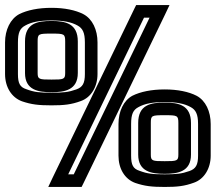

<svg xmlns="http://www.w3.org/2000/svg" viewBox="-36 -705 854 760"><path d="M350 -537C350 -587 330 -630 294 -649C263 -665 219 -674 168 -674C116 -674 72 -665 40 -649C5 -630 -16 -587 -16 -537V-412C-16 -360 10 -319 51 -304C89 -291 118 -288 168 -288C217 -288 246 -291 284 -305C324 -319 350 -361 350 -412V-537ZM300 -537V-412C300 -375 291 -360 266 -351C235 -340 214 -338 168 -338C120 -338 100 -340 68 -352C43 -360 35 -375 35 -412V-537C35 -576 43 -593 64 -604C89 -618 121 -624 168 -624C214 -624 246 -618 271 -604C291 -593 300 -576 300 -537ZM168 -390C119 -390 113 -391 113 -416V-541C113 -571 116 -572 168 -572C218 -572 222 -571 222 -541V-416C222 -391 216 -390 168 -390ZM168 -340C219 -340 272 -348 272 -416V-541C272 -612 223 -622 168 -622C112 -622 63 -613 63 -541V-416C63 -348 116 -340 168 -340ZM596 -685H519H503L496 -671L172 -1L155 35H195H272H287L294 21L618 -649L635 -685H596ZM556 -635 256 -15H234L534 -635H556ZM798 -214C798 -264 778 -307 742 -326C711 -342 667 -351 616 -351C564 -351 520 -342 488 -326C453 -307 433 -264 433 -214V-89C433 -37 458 4 499 19C537 32 566 35 616 35C665 35 694 32 732 18C772 4 798 -38 798 -89V-214ZM748 -214V-89C748 -52 739 -37 714 -28C683 -17 662 -15 616 -15C568 -15 548 -17 516 -29C491 -37 483 -52 483 -89V-214C483 -253 491 -270 512 -281C537 -295 569 -301 616 -301C662 -301 694 -295 719 -281C739 -270 748 -253 748 -214ZM616 -67C567 -67 561 -68 561 -93V-218C561 -248 564 -249 616 -249C666 -249 670 -248 670 -218V-93C670 -68 664 -67 616 -67ZM616 -17C667 -17 720 -25 720 -93V-218C720 -289 671 -299 616 -299C560 -299 511 -290 511 -218V-93C511 -25 564 -17 616 -17Z"/></svg>

Font: Gamestation DisplayOutline
Style: Regular
Weight: 400
Designer: Jonas Hecksher
Foundry: Jonas Hecksher, Playtypeª, e-types AS
Version: Version 1.003